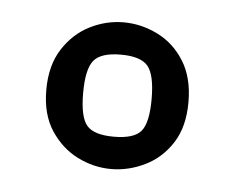

<svg xmlns="http://www.w3.org/2000/svg" viewBox="-31 -613 362 296"><g transform="rotate(5 150.0 -465.5)"><path d="M150 -352Q123 -352 98 -364.5Q73 -377 56.5 -402Q40 -427 40 -465Q40 -503 56.5 -528.5Q73 -554 98 -566.5Q123 -579 150 -579Q177 -579 202.5 -566.5Q228 -554 244 -528.5Q260 -503 260 -465Q260 -427 244 -402Q228 -377 202.5 -364.5Q177 -352 150 -352ZM150 -402Q181 -402 192 -415Q203 -428 203 -465Q203 -502 192 -515.5Q181 -529 150 -529Q119 -529 108 -515.5Q97 -502 97 -465Q97 -428 108 -415Q119 -402 150 -402Z"/></g></svg>

Font: Texturina 72pt Medium
Style: Regular
Weight: 500
Designer: Guillermo Torres Carreño
Foundry: Omnibus-Type
Version: Version 1.002; ttfautohint (v1.8.3)